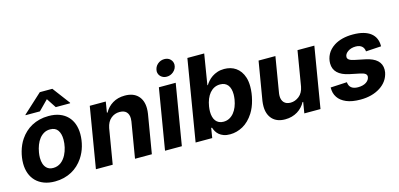

<svg xmlns="http://www.w3.org/2000/svg" viewBox="-69 -1214 3464 1666"><g transform="rotate(-15 1663.0 -380.5)"><path d="M561.4 -610.8H432.5L375.7 -697.4L290.1 -610.8H160.9L161.9 -615.8L332.4 -772H445L562.5 -615.8ZM260.7 10.7Q205.3 10.7 162.6 -5.7Q120 -22 91.1 -51.3Q62.1 -80.6 47.2 -121.3Q32.3 -161.9 32.3 -210.9Q32.3 -263.1 47.6 -317.8Q55.4 -345.5 66.8 -371.1Q78.1 -396.7 94.1 -420.1Q114.3 -449.9 140.6 -474.4Q166.9 -498.9 199.2 -516.3Q231.5 -533.7 269.4 -543.1Q307.2 -552.6 350.1 -552.6Q406.6 -552.9 449.2 -536.6Q491.8 -520.2 520.6 -490.6Q549.4 -460.9 563.7 -419.9Q578.1 -378.9 578.1 -330.3Q578.1 -276.6 563 -222.7Q547.9 -168.7 516.7 -122.2Q496.4 -92.3 470.2 -67.8Q443.9 -43.3 411.8 -25.9Q379.6 -8.5 341.8 1.1Q304 10.7 260.7 10.7ZM275.9 -106.5Q296.2 -106.5 313.4 -112.4Q330.6 -118.3 345.2 -128.9Q359.7 -139.6 371.8 -154.7Q383.9 -169.7 393.5 -187.9Q401.3 -202.8 407.1 -219.5Q413 -236.2 416.9 -253.4Q420.8 -270.6 422.8 -288Q424.7 -305.4 424.7 -321.7Q424.7 -374.3 402.7 -405.9Q381 -437.1 334.9 -437.1Q304.3 -437.5 280 -424Q255.7 -410.5 237.6 -387.6Q219.5 -364.7 207.6 -334Q195.7 -303.3 190 -269.2Q185.7 -244 185.7 -221.6Q185.7 -158.4 217.3 -127.8Q238.6 -106.5 275.9 -106.5Z M1132.1 0H980.8L1034.4 -320.3Q1036.6 -334.5 1036.6 -347.3Q1036.6 -384.9 1016.3 -405.9Q996.1 -426.8 955.3 -426.8Q911.2 -426.8 877.8 -398.8Q844.1 -371.1 833.1 -315.3L780.5 0H629.6L720.5 -545.5H864.3L848.7 -449.2H854.8Q879.6 -495.7 926.1 -524.1Q972.7 -552.6 1036.2 -552.6Q1111.9 -552.6 1153.1 -510.3Q1194.2 -468 1194.2 -395.2Q1194.2 -383.9 1193.2 -372Q1192.1 -360.1 1190.3 -347.3Z M1432.2 -616.5Q1401.3 -616.5 1380 -635.7Q1358.7 -655.2 1358.7 -685Q1361.5 -723 1387.8 -746.1Q1414.4 -769.5 1449.6 -769.5Q1483 -769.5 1502.8 -749.3Q1523.1 -729.4 1523.1 -700.3Q1521.7 -664.1 1492.2 -638.8Q1465.9 -616.5 1432.2 -616.5ZM1401.6 0H1250.4L1341.3 -545.5H1492.5Z M1834.5 8.9Q1801.5 9.2 1777.5 0.5Q1753.6 -8.2 1737.2 -22Q1720.9 -35.9 1710.9 -53.3Q1701 -70.7 1696 -87.4H1688.6L1674.4 0H1525.2L1646 -727.3H1797.2L1752.5 -453.8H1756.7Q1766.7 -470.2 1782 -487.6Q1797.2 -505 1818.5 -519.5Q1839.8 -534.1 1867.4 -543.3Q1894.9 -552.6 1928.6 -552.6Q1957.4 -552.6 1983.5 -545.3Q2009.6 -538 2031.6 -522.9Q2053.6 -507.8 2070.7 -484.2Q2087.7 -460.6 2098 -428.3Q2109 -393.1 2109 -347.3Q2109 -288.7 2093 -227.6Q2077.8 -166.5 2047.6 -118.3Q2005.3 -52.6 1949.6 -21.7Q1893.5 8.9 1834.5 8.9ZM1806.8 -111.5Q1835.9 -111.5 1859.6 -123.9Q1883.2 -136.4 1901.1 -158.2Q1919 -180 1930.8 -209.3Q1942.5 -238.6 1948.2 -272.7Q1949.9 -284.8 1951 -296.2Q1952.1 -307.5 1952.1 -318.2Q1952.1 -344.8 1946.4 -365.9Q1940.7 -387.1 1929.2 -401.8Q1917.6 -416.5 1900.4 -424.4Q1883.2 -432.2 1859.7 -432.2Q1831 -432.2 1807.5 -420.5Q1784.1 -408.7 1766.3 -387.8Q1748.6 -366.8 1736.5 -337.4Q1724.4 -307.9 1718.8 -272.7Q1717 -260.3 1715.9 -248.8Q1714.8 -237.2 1714.8 -226.2Q1714.8 -200.6 1720.5 -179.5Q1726.2 -158.4 1737.6 -143.3Q1748.9 -128.2 1766.3 -119.9Q1783.7 -111.5 1806.8 -111.5Z M2329.2 7.1Q2255.7 7.1 2215.2 -35.5Q2175.1 -78.5 2175.1 -150.9Q2175.1 -162.3 2176 -174Q2176.8 -185.7 2178.6 -198.2L2236.9 -545.5H2388.1L2334.9 -225.1Q2334.2 -218.8 2333.6 -212.9Q2333.1 -207 2333.1 -201.3Q2333.1 -164.1 2353.3 -142.4Q2373.6 -120.7 2412.3 -120.7Q2453.1 -120.7 2489 -149.1Q2524.1 -177.2 2534.4 -232.2L2586.6 -545.5H2737.9L2647 0H2501.8L2518.1 -99.1H2512.4Q2500 -75.6 2481.9 -56.3Q2463.8 -36.9 2440.7 -22.7Q2417.6 -8.5 2389.6 -0.7Q2361.5 7.1 2329.2 7.1Z M3005.3 10.7Q2928.3 10.7 2878.4 -10.8Q2828.5 -32.3 2804.7 -68.5Q2791.2 -88.8 2785.9 -109.9Q2780.5 -131 2780.5 -158L2928.3 -165.8Q2933.6 -99.1 3011 -98.4Q3057.5 -98.4 3085.9 -117.5Q3114 -136.7 3116.8 -166.5Q3116.8 -183.6 3102.8 -193.2Q3088.8 -202.8 3057.5 -209.2L2966.6 -228Q2829.9 -257.1 2829.9 -360.8Q2829.9 -403.4 2850.5 -442.5Q2871.1 -481.2 2914.8 -509.9Q2982.2 -552.6 3084.2 -552.6Q3138.5 -552.6 3178.4 -541.4Q3218.4 -530.2 3244.3 -509.6Q3270.2 -489 3282.8 -460.4Q3295.5 -431.8 3295.5 -397V-389.9L3158 -381.4Q3157.3 -394.5 3152.3 -406.2Q3147.4 -418 3138.1 -426.7Q3128.9 -435.4 3114.9 -440.3Q3100.9 -445.3 3081.7 -445.3Q3039.4 -445.3 3010.3 -424.7Q2981.5 -404.5 2981.5 -377.1Q2981.5 -347.7 3039.8 -335.9L3135.7 -316.1Q3273.1 -287.6 3273.1 -187.5Q3273.1 -175.4 3271 -162.3Q3255.3 -82.7 3182.5 -35.9Q3109.4 10.7 3005.3 10.7Z"/></g></svg>

Font: Linik Sans
Style: Bold Italic
Weight: 700
Italic angle: 9°
Designer: Fonts by Rasmus Andersson / Changes by Cristiano Sobral with parts from Marc Monis
Foundry: rsms
Version: Version 3.020; ttfautohint (v1.6)